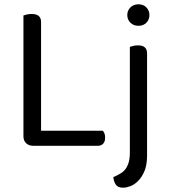

<svg xmlns="http://www.w3.org/2000/svg" viewBox="-20 -678 784 893"><path d="M133 0Q114 0 101.5 -12Q89 -24 89 -44V-606Q94 -608 104.5 -610.5Q115 -613 127 -613Q171 -613 171 -576V-70H458Q469 -59 469 -37Q469 -20 460 -10Q451 0 436 0ZM507 146Q525 138 539.5 129.5Q554 121 563.5 108.5Q573 96 578.5 77.5Q584 59 584 30V-460Q589 -462 599.5 -464.5Q610 -467 622 -467Q664 -467 664 -430V45Q664 89 652 117.5Q640 146 622.5 163.5Q605 181 586 188Q567 195 553 195Q528 195 518.5 180.5Q509 166 507 146ZM572 -608Q572 -629 586.5 -643.5Q601 -658 624 -658Q647 -658 661 -643.5Q675 -629 675 -608Q675 -587 661 -572.5Q647 -558 624 -558Q601 -558 586.5 -572.5Q572 -587 572 -608Z"/></svg>

Font: Baloo Da 2
Style: Regular
Weight: 400
Designer: Noopur Datye, Sulekha Rajkumar and Ek Type
Foundry: Ek Type
Version: Version 1.640;hotconv 1.0.111;makeotfexe 2.5.65597; ttfautoh